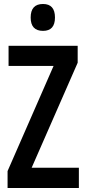

<svg xmlns="http://www.w3.org/2000/svg" viewBox="-20 -944 432 964"><path d="M376 0H18V-85L249 -613H23V-714H370V-629L139 -102H376ZM196 -924Q256 -924 256 -856Q256 -789 196 -789Q134 -789 134 -856Q134 -924 196 -924Z"/></svg>

Font: Noto Sans Gujarati UI ExtraCondensed SemiBold
Style: Regular
Weight: 600
Width: 2
Designer: Jelle Bosma - Monotype Design Team, Universal Thirst
Foundry: Monotype Imaging Inc.
Version: Version 2.106; ttfautohint (v1.8.4.7-5d5b)